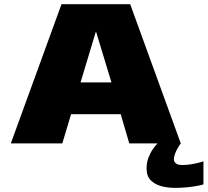

<svg xmlns="http://www.w3.org/2000/svg" viewBox="-20 -696 1008 932"><path d="M32.5 0H282.5L325 -141.5H566L607.5 0H857.5L612 -675.5H278.5ZM371 -296 445 -541.5H446.5L521 -296ZM829.5 216Q861 216 890 213Q919 210 940 205.8Q961 201.5 967.5 199V87Q960 90 943 94.2Q926 98.5 905.2 101.8Q884.5 105 866 105Q843.5 105 833.8 97Q824 89 824 77Q824 66 829.2 51.5Q834.5 37 842.8 22.5Q851 8 858 0H744.5Q734 10.5 721.5 28.8Q709 47 700.2 70.8Q691.5 94.5 691.5 122Q691.5 159 711.8 179.2Q732 199.5 763.5 207.8Q795 216 829.5 216Z"/></svg>

Font: Anybody SemiExpanded Black
Style: Regular
Weight: 900
Width: 6
Version: Version 1.113;gftools[0.9.25]